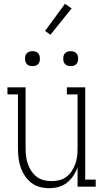

<svg xmlns="http://www.w3.org/2000/svg" viewBox="-20 -977 540 1005"><path d="M237 8Q212 8 187.5 1.5Q163 -5 143.5 -20.5Q124 -36 110 -57Q96 -78 88 -101.5Q80 -125 77 -150Q74 -175 74 -200V-483H19V-520H114V-200Q114 -179 116.5 -158.5Q119 -138 126 -118.5Q133 -99 144.5 -81.5Q156 -64 172.5 -51.5Q189 -39 209 -34Q229 -29 250 -29Q271 -29 291 -34Q311 -39 327.5 -51.5Q344 -64 355.5 -81.5Q367 -99 374 -118.5Q381 -138 383.5 -158.5Q386 -179 386 -200V-483H330V-520H426V-37H481V0H386V-101Q378 -78 364 -57Q350 -36 330.5 -20.5Q311 -5 286.5 1.5Q262 8 237 8ZM350 -631Q342 -631 334.5 -633Q327 -635 321 -641Q315 -647 313 -654.5Q311 -662 311 -670Q311 -678 313 -685.5Q315 -693 321 -699Q327 -705 334.5 -707Q342 -709 350 -709Q358 -709 365.5 -707Q373 -705 379 -699Q385 -693 387 -685.5Q389 -678 389 -670Q389 -662 387 -654.5Q385 -647 379 -641Q373 -635 365.5 -633Q358 -631 350 -631ZM150 -631Q142 -631 134.5 -633Q127 -635 121 -641Q115 -647 113 -654.5Q111 -662 111 -670Q111 -678 113 -685.5Q115 -693 121 -699Q127 -705 134.5 -707Q142 -709 150 -709Q158 -709 165.5 -707Q173 -705 179 -699Q185 -693 187 -685.5Q189 -678 189 -670Q189 -662 187 -654.5Q185 -647 179 -641Q173 -635 165.5 -633Q158 -631 150 -631ZM244 -795 216 -815 320 -957 355 -933Z"/></svg>

Font: Iosevka Curly Slab Extralight
Style: Regular
Weight: 200
Monospace: yes
Designer: Belleve Invis
Foundry: Belleve Invis
Version: Version 22.1.2; ttfautohint (v1.8.4)